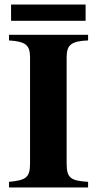

<svg xmlns="http://www.w3.org/2000/svg" viewBox="-20 -830 429 850"><path d="M359 -738V-810H29V-738ZM370 0V-25C294 -30 275 -41 275 -106V-576C275 -632 296 -648 370 -651V-676H20V-651C92 -646 113 -632 113 -576V-106C113 -44 95 -32 20 -25V0Z"/></svg>

Font: STIXGeneral
Style: Bold
Weight: 700
Designer: MicroPress Inc., with final additions and corrections provided by Coen Hoffman, Elsevier (retired)
Version: Version 1.1.0